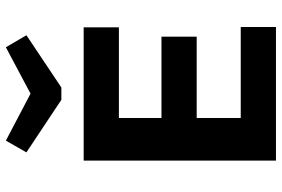

<svg xmlns="http://www.w3.org/2000/svg" viewBox="-173 -787 960 654"><g transform="rotate(-90 307.0 -460.0)"><path d="M87 0V-655H541V-535H232V-390H509V-270H232V-120H542V0ZM473 -920 514 -850 336 -731H294L115 -850L155 -920L315 -836Z"/></g></svg>

Font: Intel One Mono
Style: Bold
Weight: 700
Monospace: yes
Designer: Fred Shallcrass
Foundry: Frere-Jones Type LLC
Version: Version 1.400;hotconv 1.1.0;makeotfexe 2.6.0;FJTRelease1.4